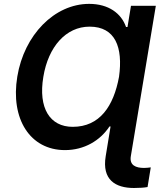

<svg xmlns="http://www.w3.org/2000/svg" viewBox="-20 -757 853 982"><path d="M649.1 41.9 777 -727.3H649.9L632.1 -619H624.6C600.5 -688.6 535.2 -737.2 436.1 -737.2C258.2 -737.2 103.3 -577.8 68.5 -365.4C32.7 -149.1 133.5 10.7 312.5 10.7C410.2 10.7 492.2 -37.6 539.8 -110.1H545.5L520.6 41.9C500.7 162.3 570 204.5 665.1 204.5C693.9 204.5 717.7 202.8 734.7 199.6L751.1 99.1C740.1 100.5 728 101.9 716.6 101.9C675.1 101.9 641.3 88.8 649.1 41.9ZM201.7 -364.3C226.9 -518.1 317.5 -620.7 438.2 -620.7C570 -620.7 609.7 -514.9 588.8 -364.3C561.1 -213.8 490.1 -108.3 351.9 -108.3C235.4 -108.3 174.7 -203.8 201.7 -364.3Z"/></svg>

Font: Margiela Sans Semi Bold
Style: Italic
Weight: 600
Italic angle: -9.39999°
Designer: Stefan Endress, Andreas Faust
Version: Version 1.100;FEAKit 1.0